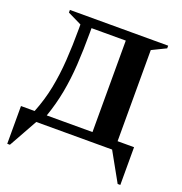

<svg xmlns="http://www.w3.org/2000/svg" viewBox="-146 -786 1027 1085"><g transform="rotate(20 368.0 -244.0)"><path d="M90 -644V-660H681V-644L597 -603V-55H696V172H680L584 0H128L32 172H16V-55H98Q130 -135 146 -216Q162 -297 168 -386Q174 -475 174 -577V-603ZM446 -55V-605H240V-578Q240 -473 234.5 -384.5Q229 -296 214 -215.5Q199 -135 171 -55Z"/></g></svg>

Font: Spectral
Style: Bold
Weight: 700
Designer: Jean-Baptiste Levee
Foundry: Production Type
Version: Version 2.001